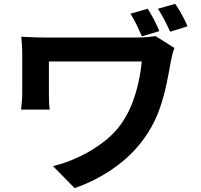

<svg xmlns="http://www.w3.org/2000/svg" viewBox="-20 -887 1040 993"><path d="M744 -842Q761 -815 777 -784.5Q793 -754 804 -726L714 -699Q701 -729 687 -758Q673 -787 655 -816ZM886 -867Q904 -842 921 -810.5Q938 -779 950 -751L860 -723Q846 -754 830.5 -783.5Q815 -813 797 -842ZM882 -639Q879 -631 875 -618Q871 -605 868.5 -591.5Q866 -578 864 -572Q855 -519 842 -456Q829 -393 806.5 -327Q784 -261 745 -200Q683 -102 584.5 -29Q486 44 366 86L254 -28Q322 -44 391.5 -77Q461 -110 522 -158Q583 -206 621 -268Q647 -309 665.5 -358Q684 -407 696 -461Q708 -515 713 -569Q699 -569 670.5 -569Q642 -569 603 -569Q564 -569 520 -569Q476 -569 432 -569Q388 -569 348.5 -569Q309 -569 278.5 -569Q248 -569 233 -569Q233 -559 233 -543Q233 -527 233 -508Q233 -489 233 -469Q233 -449 233 -431.5Q233 -414 233 -402Q233 -391 233.5 -367Q234 -343 237 -320H89Q91 -343 93 -362.5Q95 -382 95 -402Q95 -417 95 -444.5Q95 -472 95 -504.5Q95 -537 95 -566.5Q95 -596 95 -613Q95 -633 93.5 -655Q92 -677 90 -697Q114 -696 146 -694.5Q178 -693 212 -693Q221 -693 247.5 -693Q274 -693 312 -693Q350 -693 395 -693Q440 -693 485 -693Q530 -693 571.5 -693Q613 -693 644 -693Q675 -693 690 -693Q716 -693 740.5 -695Q765 -697 785 -700Z"/></svg>

Font: Noto Sans SC Thin
Style: Bold
Weight: 700
Version: Version 2.004-H2;hotconv 1.0.118;makeotfexe 2.5.65603